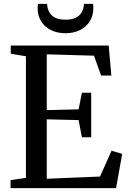

<svg xmlns="http://www.w3.org/2000/svg" viewBox="-20 -980 667 1000"><path d="M115 -53.5V-687L36 -700V-743H546L560 -586.5H506.5L469.5 -690L223.5 -697V-406.5L389.5 -410.5L406.5 -497H455V-265H406.5L389.5 -354.5L223.5 -358.5V-49L501 -60.5L561 -195L616.5 -178.5L584.5 0H35V-42ZM321 -807Q278.5 -807 246 -823Q213.5 -839 194.8 -868.5Q176 -898 176 -936.5Q176 -943 176.5 -948.8Q177 -954.5 178 -960H225.5Q225.5 -957 225.8 -952.8Q226 -948.5 227 -944Q230 -927 239.8 -911.8Q249.5 -896.5 269.2 -887Q289 -877.5 321 -877.5Q353.5 -877.5 373.2 -887Q393 -896.5 402.8 -911.8Q412.5 -927 415.5 -944Q416.5 -948.5 416.8 -952.8Q417 -957 417 -960H464.5Q465.5 -954.5 465.8 -948.8Q466 -943 466 -937Q466 -898 447.5 -868.8Q429 -839.5 396.2 -823.2Q363.5 -807 321 -807Z"/></svg>

Font: Merriweather 48pt
Style: Regular
Weight: 400
Version: Version 2.100